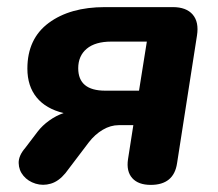

<svg xmlns="http://www.w3.org/2000/svg" viewBox="-20 -511 614 540"><path d="M404 9Q369 9 352 -10Q335 -29 340 -63L355 -159H314Q291 -159 269 -146Q247 -133 230 -111L164 -24Q145 -1 123 5.5Q101 12 80 5.5Q59 -1 46 -16.5Q33 -32 32.5 -52.5Q32 -73 51 -95L86 -141Q99 -158 118.5 -172Q138 -186 159 -193Q109 -205 83 -237Q57 -269 57 -318Q57 -402 117 -446.5Q177 -491 275 -491H466Q504 -491 522 -470Q540 -449 534 -411L478 -52Q469 9 404 9ZM276 -256H371L393 -394H293Q248 -394 224 -374Q200 -354 200 -319Q200 -256 276 -256Z"/></svg>

Font: Nunito ExtraBold
Style: Italic
Weight: 800
Italic angle: -9°
Designer: Vernon Adams
Foundry: Vernon Adams
Version: Version 3.601; ttfautohint (v1.8.2.53-6de2)